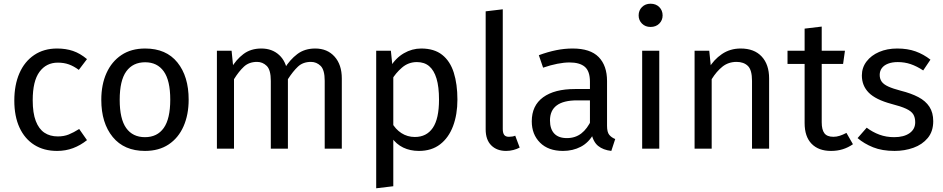

<svg xmlns="http://www.w3.org/2000/svg" viewBox="-20 -800 5076 1033"><path d="M287 -539Q334 -539 372.5 -526Q411 -513 448 -482L404 -424Q377 -444 350.5 -453.5Q324 -463 291 -463Q229 -463 192.5 -413.5Q156 -364 156 -261Q156 -192 172.5 -149Q189 -106 219 -86Q249 -66 291 -66Q324 -66 350 -76.5Q376 -87 406 -106L448 -46Q413 -18 373 -3Q333 12 287 12Q216 12 164.5 -20.5Q113 -53 85 -113.5Q57 -174 57 -259Q57 -343 84.5 -406Q112 -469 164 -504Q216 -539 287 -539Z M761 -539Q874 -539 934.5 -464Q995 -389 995 -264Q995 -183 967.5 -120.5Q940 -58 887.5 -23Q835 12 760 12Q648 12 586.5 -63Q525 -138 525 -263Q525 -345 553 -407Q581 -469 633.5 -504Q686 -539 761 -539ZM761 -465Q695 -465 659.5 -416Q624 -367 624 -263Q624 -160 659 -111Q694 -62 760 -62Q826 -62 861 -111.5Q896 -161 896 -264Q896 -367 861 -416Q826 -465 761 -465Z M1386 -539Q1444 -539 1482 -504Q1520 -469 1527 -407L1529 -378V0H1437V-365Q1437 -424 1415 -445.5Q1393 -467 1363 -467Q1320 -467 1292.5 -441.5Q1265 -416 1239 -374L1223 -432Q1250 -479 1289.5 -509Q1329 -539 1386 -539ZM1147 -527H1226L1239 -398V0H1147ZM1676 -539Q1741 -539 1780 -495.5Q1819 -452 1819 -378V0H1727V-365Q1727 -424 1705 -445.5Q1683 -467 1653 -467Q1610 -467 1583 -441.5Q1556 -416 1529 -374L1511 -432Q1540 -479 1579.5 -509Q1619 -539 1676 -539Z M2246 -539Q2316 -539 2359 -505Q2402 -471 2421.5 -409Q2441 -347 2441 -264Q2441 -184 2417.5 -121.5Q2394 -59 2348 -23.5Q2302 12 2234 12Q2187 12 2149.5 -6Q2112 -24 2086 -61L2087 -142Q2107 -105 2139.5 -84Q2172 -63 2212 -63Q2275 -63 2308.5 -112Q2342 -161 2342 -264Q2342 -333 2328.5 -377.5Q2315 -422 2289 -444Q2263 -466 2223 -466Q2177 -466 2142.5 -436Q2108 -406 2088 -371L2080 -440Q2109 -488 2153 -513.5Q2197 -539 2246 -539ZM2004 -527H2083L2092 -439L2096 -400V202L2004 213Z M2703 12Q2653 12 2623 -18Q2593 -48 2593 -104V-739L2685 -750V-106Q2685 -85 2692.5 -74.5Q2700 -64 2718 -64Q2728 -64 2736.5 -65.5Q2745 -67 2752 -70L2776 -6Q2761 2 2742 7Q2723 12 2703 12Z M3061 -539Q3156 -539 3201 -493Q3246 -447 3246 -364V-123Q3246 -89 3258 -74.5Q3270 -60 3290 -52L3269 12Q3225 7 3198 -15Q3171 -37 3161 -86L3154 -123V-360Q3154 -417 3126.5 -440.5Q3099 -464 3044 -464Q3015 -464 2979 -457Q2943 -450 2902 -436L2879 -503Q2928 -521 2972.5 -530Q3017 -539 3061 -539ZM3073 -321H3169V-260H3085Q3012 -260 2975.5 -233Q2939 -206 2939 -152Q2939 -106 2962 -81.5Q2985 -57 3030 -57Q3075 -57 3107.5 -82Q3140 -107 3163 -157L3175 -82Q3148 -33 3105 -10.5Q3062 12 3009 12Q2930 12 2885.5 -32.5Q2841 -77 2841 -147Q2841 -232 2902 -276.5Q2963 -321 3073 -321Z M3435 -527H3527V0H3435ZM3480 -780Q3509 -780 3527 -762Q3545 -744 3545 -717Q3545 -691 3527 -673Q3509 -655 3480 -655Q3452 -655 3434 -673Q3416 -691 3416 -717Q3416 -744 3434 -762Q3452 -780 3480 -780Z M3965 -539Q4038 -539 4078 -496Q4118 -453 4118 -378V0H4026V-365Q4026 -424 4003.5 -445.5Q3981 -467 3943 -467Q3899 -467 3867 -441.5Q3835 -416 3809 -374L3793 -432Q3820 -479 3864 -509Q3908 -539 3965 -539ZM3717 -527H3796L3809 -398V0H3717Z M4309 -646 4401 -657V-142Q4401 -102 4415.5 -83Q4430 -64 4464 -64Q4481 -64 4498 -69.5Q4515 -75 4534 -85L4569 -24Q4543 -6 4514 3Q4485 12 4451 12Q4384 12 4346.5 -26.5Q4309 -65 4309 -138ZM4217 -527H4526L4516 -456H4217Z M4807 -539Q4863 -539 4906 -523.5Q4949 -508 4986 -479L4947 -421Q4912 -444 4879.5 -455Q4847 -466 4810 -466Q4780 -466 4758 -457.5Q4736 -449 4724.5 -433.5Q4713 -418 4713 -397Q4713 -376 4723.5 -361Q4734 -346 4759 -334.5Q4784 -323 4826 -312Q4882 -298 4921 -277.5Q4960 -257 4980.5 -225.5Q5001 -194 5001 -148Q5001 -93 4971.5 -57.5Q4942 -22 4894.5 -5Q4847 12 4793 12Q4726 12 4677.5 -7.5Q4629 -27 4594 -57L4643 -113Q4675 -89 4711.5 -75.5Q4748 -62 4791 -62Q4843 -62 4873.5 -83.5Q4904 -105 4904 -142Q4904 -168 4893.5 -185Q4883 -202 4855 -215Q4827 -228 4776 -241Q4691 -264 4654 -301.5Q4617 -339 4617 -394Q4617 -436 4642 -469Q4667 -502 4710 -520.5Q4753 -539 4807 -539Z"/></svg>

Font: Fira Sans Variable
Style: Regular
Weight: 400
Designer: Carrois Corporate & Edenspiekermann AG
Foundry: Carrois Corporate GbR & Edenspiekermann AG
Version: Version 4.202